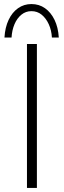

<svg xmlns="http://www.w3.org/2000/svg" viewBox="-20 -927 315 947"><path d="M113 -710H162V0H113ZM135 -907Q173 -907 202 -886.5Q231 -866 249 -829Q267 -792 270 -742H236Q234 -778 220.5 -807.5Q207 -837 185.5 -854.5Q164 -872 135 -872Q107 -872 85.5 -854.5Q64 -837 51.5 -807.5Q39 -778 37 -742H2Q5 -792 22.5 -829Q40 -866 69 -886.5Q98 -907 135 -907Z"/></svg>

Font: Josefin Sans Thin Light
Style: Regular
Weight: 300
Version: Version 2.000